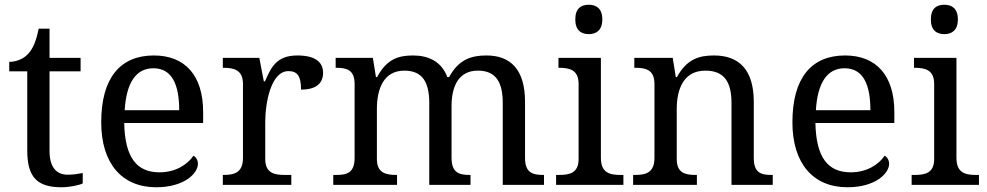

<svg xmlns="http://www.w3.org/2000/svg" viewBox="-20 -780 4163 810"><path d="M240 10C272 10 312 2 329 -6V-50C308 -46 289 -43 265 -43C219 -43 189 -74 189 -142V-479H320V-536H189V-659H143C133 -608 120 -575 97 -551C75 -528 43 -519 19 -519V-479H95V-145C95 -30 139 10 240 10Z M639 10C758 10 815 -49 815 -89C815 -106 805 -119 796 -123C772 -87 722 -53 653 -53C557 -53 507 -115 504 -261H837V-307C837 -465 758 -546 629 -546C487 -546 407 -451 407 -264C407 -91 494 10 639 10ZM506 -315C513 -430 553 -492 627 -492C707 -492 736 -421 736 -315Z M920 0H1209V-42H1181C1137 -42 1099 -50 1099 -109V-266C1099 -343 1122 -480 1197 -480C1236 -480 1250 -457 1250 -402C1317 -402 1343 -431 1343 -473C1343 -519 1308 -546 1235 -546C1147 -546 1124 -497 1098 -437H1093L1074 -536H920V-494H923C967 -494 1005 -485 1005 -426V-114C1005 -51 968 -42 923 -42H920Z M1386 0H1655V-42H1652C1608 -42 1570 -50 1570 -109V-320C1570 -406 1599 -482 1686 -482C1763 -482 1791 -432 1791 -345V0H1965V-42H1962C1917 -42 1885 -51 1885 -114V-333C1885 -413 1913 -482 1996 -482C2073 -482 2101 -432 2101 -345V0H2275V-42H2272C2227 -42 2195 -51 2195 -114V-350C2195 -487 2134 -546 2032 -546C1970 -546 1915 -530 1875 -455H1867C1842 -522 1786 -546 1722 -546C1660 -546 1611 -530 1571 -455H1566L1553 -536H1396V-494H1399C1443 -494 1476 -485 1476 -426V-114C1476 -51 1444 -42 1399 -42H1386Z M2464 -636C2495 -636 2521 -652 2521 -698C2521 -745 2495 -760 2464 -760C2432 -760 2407 -745 2407 -698C2407 -652 2432 -636 2464 -636ZM2326 0H2610V-42H2597C2552 -42 2515 -51 2515 -114V-536H2336V-494H2339C2383 -494 2421 -485 2421 -426V-109C2421 -50 2383 -42 2339 -42H2326Z M2651 0H2920V-42H2915C2871 -42 2835 -50 2835 -109V-320C2835 -406 2865 -482 2956 -482C3037 -482 3066 -432 3066 -345V0H3240V-42H3235C3190 -42 3160 -51 3160 -114V-350C3160 -487 3097 -546 2992 -546C2928 -546 2877 -530 2836 -455H2831L2818 -536H2656V-494H2661C2705 -494 2741 -485 2741 -426V-114C2741 -51 2704 -42 2659 -42H2651Z M3555 10C3674 10 3731 -49 3731 -89C3731 -106 3721 -119 3712 -123C3688 -87 3638 -53 3569 -53C3473 -53 3423 -115 3420 -261H3753V-307C3753 -465 3674 -546 3545 -546C3403 -546 3323 -451 3323 -264C3323 -91 3410 10 3555 10ZM3422 -315C3429 -430 3469 -492 3543 -492C3623 -492 3652 -421 3652 -315Z M3964 -636C3995 -636 4021 -652 4021 -698C4021 -745 3995 -760 3964 -760C3932 -760 3907 -745 3907 -698C3907 -652 3932 -636 3964 -636ZM3826 0H4110V-42H4097C4052 -42 4015 -51 4015 -114V-536H3836V-494H3839C3883 -494 3921 -485 3921 -426V-109C3921 -50 3883 -42 3839 -42H3826Z"/></svg>

Font: Noto Serif Thai
Style: Regular
Weight: 400
Designer: Monotype Design Team
Foundry: Monotype Imaging Inc.
Version: Version 1.901